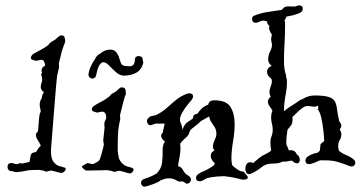

<svg xmlns="http://www.w3.org/2000/svg" viewBox="-20 -639 1345 716"><path d="M209 6Q208 6 206.5 5.5Q205 5 203 5L191 2Q184 0 178.5 -1.5Q173 -3 171 -3Q167 -3 161 -1Q155 1 152 1Q151 1 149 0Q147 -1 146 -1Q143 -2 140 -3Q137 -4 133 -4Q128 -6 121 -5.5Q114 -5 111 -5Q110 -5 102.5 -5Q95 -5 86 -4Q73 -1 59.5 1Q46 3 41 3Q36 3 31.5 1Q27 -1 22 -1Q15 -1 11.5 -6Q8 -11 8 -16Q8 -31 22 -31Q27 -31 32 -29Q37 -27 41 -27H46Q49 -29 51.5 -30Q54 -31 54 -31Q56 -31 62 -29Q70 -31 78 -32.5Q86 -34 90 -35Q92 -48 94.5 -59.5Q97 -71 115 -72V-73L118 -78Q120 -82 123.5 -86.5Q127 -91 132 -95Q130 -103 122 -114.5Q114 -126 114 -136Q114 -143 120 -147Q122 -149 123 -164Q124 -179 125.5 -196.5Q127 -214 131 -221Q133 -225 130.5 -232.5Q128 -240 128 -249Q128 -262 136 -273Q136 -285 144 -295Q132 -303 132 -314Q132 -322 135 -331Q135 -330 135.5 -331Q136 -332 137 -339Q138 -348 135 -355.5Q132 -363 137 -368Q136 -370 135.5 -372Q135 -374 135 -376Q135 -387 146 -393L149 -395Q149 -396 148.5 -396Q148 -396 148 -397Q147 -405 144 -410.5Q141 -416 133 -416Q131 -416 123 -414Q117 -412 115 -412Q113 -412 104 -415Q95 -418 95 -422Q95 -427 98 -431.5Q101 -436 104 -438Q115 -444 130 -452Q145 -460 159 -470L164 -476L166 -479Q167 -479 167 -479.5Q167 -480 168 -480L175 -485L184 -490Q185 -491 186.5 -492Q188 -493 189 -494Q193 -498 198.5 -502.5Q204 -507 208 -507Q218 -507 220 -502Q222 -497 223 -489Q223 -482 222 -480L216 -464Q211 -451 207.5 -435.5Q204 -420 200 -405Q199 -401 200 -396Q201 -391 200 -387Q198 -377 195.5 -367.5Q193 -358 192 -348Q191 -340 188.5 -311Q186 -282 183 -243.5Q180 -205 177 -168Q174 -131 172 -105.5Q170 -80 170 -79Q170 -76 170.5 -66Q171 -56 173 -49Q177 -34 193 -23Q195 -22 198 -21Q201 -20 203 -19Q205 -18 208 -18Q211 -18 214 -16Q218 -15 221.5 -14Q225 -13 225 -9Q225 -4 219.5 1Q214 6 209 6Z M463 8Q463 8 457 6Q455 6 452 5Q449 4 446 3Q439 1 433 -0.5Q427 -2 425 -2Q421 -2 415 0Q409 2 407 2Q406 2 403.5 1Q401 0 400 0Q397 -1 394 -2Q391 -3 387 -3Q382 -5 375 -4.5Q368 -4 365 -4L304 -3Q298 -3 291.5 -9.5Q285 -16 285 -17Q285 -19 295 -25Q305 -31 306 -31Q308 -31 310 -30.5Q312 -30 315 -29Q323 -27 325 -27Q327 -27 330 -28.5Q333 -30 335 -31Q337 -33 343 -35Q346 -37 348.5 -39.5Q351 -42 352 -44Q356 -55 360 -70Q364 -85 367 -97V-100Q367 -105 365 -113V-116L370 -163Q370 -169 369 -171V-176Q369 -185 375 -195Q376 -198 376 -204Q374 -226 356 -222Q355 -222 354 -221.5Q353 -221 351 -221Q345 -219 343 -219Q341 -219 332 -222Q323 -225 322 -230Q322 -239 332 -245Q342 -252 357 -259.5Q372 -267 385 -277Q387 -278 388.5 -280Q390 -282 391 -283L393 -285Q394 -286 394 -286.5Q394 -287 394 -287L402 -292L411 -297Q412 -297 416 -301Q419 -304 424.5 -309Q430 -314 434 -313Q444 -313 446.5 -308Q449 -303 449 -295Q450 -288 449 -286Q448 -285 446.5 -281.5Q445 -278 443 -270Q439 -257 435.5 -241.5Q432 -226 428 -211Q427 -207 428 -202.5Q429 -198 428 -193Q426 -183 424 -173.5Q422 -164 421 -154Q420 -142 419.5 -124.5Q419 -107 419 -93.5Q419 -80 419 -77Q419 -74 420.5 -64Q422 -54 424 -47Q430 -33 445 -22Q447 -21 450 -20Q453 -19 455 -18L467 -15Q471 -14 474.5 -12Q478 -10 478 -7V-6Q478 -1 473 3.5Q468 8 463 8ZM442 -357Q427 -357 413 -369.5Q399 -382 387 -394.5Q375 -407 365 -407Q358 -407 351 -396.5Q344 -386 339 -360Q336 -346 324 -346Q319 -346 314.5 -350Q310 -354 310 -361Q311 -374 318 -390Q325 -406 335 -420Q341 -433 352 -438Q371 -454 390 -454Q405 -454 412.5 -445.5Q420 -437 423.5 -425.5Q427 -414 430.5 -405Q434 -396 442 -394Q447 -393 452 -392.5Q457 -392 464 -392Q482 -392 483 -416Q483 -424 487.5 -427Q492 -430 497 -430Q503 -430 508 -426.5Q513 -423 512 -415Q515 -410 514 -403Q507 -378 487.5 -367.5Q468 -357 442 -357Z M520 57Q513 57 509.5 52.5Q506 48 506 43Q506 33 516 29L533 23Q541 20 549 16Q557 12 564 8Q582 -10 584.5 -33.5Q587 -57 586.5 -78Q586 -99 595 -111Q581 -122 581 -132Q581 -140 587 -144Q588 -152 590.5 -161.5Q593 -171 594 -178H560Q556 -177 553 -175.5Q550 -174 546 -173Q545 -173 544 -172.5Q543 -172 541 -172Q535 -172 531.5 -177Q528 -182 528 -187Q528 -195 534 -199Q538 -205 545 -206Q550 -207 554 -208Q558 -209 562 -210Q585 -221 602.5 -237Q620 -253 638 -267.5Q656 -282 679 -290Q682 -291 686 -291Q700 -291 700 -279Q700 -274 695 -267Q689 -260 678.5 -247Q668 -234 659.5 -219Q651 -204 651 -191Q651 -189 651.5 -187Q652 -185 653 -183Q660 -167 660 -155Q666 -170 671 -176Q676 -182 683 -186Q690 -190 700 -198V-200Q700 -211 712 -214L716 -215Q724 -226 732.5 -234.5Q741 -243 757 -249V-251Q761 -265 779 -265Q825 -265 840 -239.5Q855 -214 855 -177Q855 -146 849 -111Q843 -76 843 -48Q843 -34 846 -23Q847 -21 856.5 -13.5Q866 -6 876 -1L881 0L887 1L890 2Q890 4 897 11Q904 18 904 23Q904 31 886 31Q882 31 878 29.5Q874 28 869 27Q859 25 850 23Q841 21 831 20L823 19Q822 19 821 18.5Q820 18 820 18Q808 18 787.5 19.5Q767 21 751 26Q746 28 742 30.5Q738 33 734 35Q731 37 725 37Q711 37 711 24Q711 17 718 11Q727 4 741 -1Q754 -7 767 -15Q780 -23 781 -29Q780 -31 778.5 -33Q777 -35 775 -36Q766 -47 766 -57Q766 -67 771.5 -72Q777 -77 780 -79Q774 -84 774 -92Q774 -103 780.5 -116.5Q787 -130 787 -139Q787 -154 781 -164Q775 -174 768.5 -183Q762 -192 760 -205Q753 -201 745.5 -196.5Q738 -192 730 -188Q725 -183 719.5 -178Q714 -173 707 -168Q703 -165 699 -162Q695 -159 690 -154Q685 -141 682.5 -136Q680 -131 667 -120Q656 -110 652 -103V-100Q652 -97 652.5 -93.5Q653 -90 653 -87Q653 -70 649.5 -53Q646 -36 644 -19Q656 -17 662 -5.5Q668 6 676 12Q682 15 687 20Q692 24 692 31Q692 37 687.5 41.5Q683 46 678 46Q673 46 669 42Q663 38 659 37Q649 41 637.5 33.5Q626 26 609 26Q602 26 594.5 28Q587 30 580 33Q575 37 568 40.5Q561 44 553 47L544 50Q540 51 535 53Q530 55 525 56Q524 56 523 56.5Q522 57 520 57Z M915 9Q905 13 900 6.5Q895 0 895 -10Q895 -19 899.5 -26.5Q904 -34 913 -34Q918 -34 924 -31Q926 -32 940 -44.5Q954 -57 964 -61Q971 -65 978 -68.5Q985 -72 991 -77Q990 -82 990 -86.5Q990 -91 989 -94Q987 -118 992 -129Q997 -140 997 -157Q997 -166 994 -178Q991 -189 991 -201Q991 -207 992 -213Q993 -219 996 -226Q992 -234 985.5 -242.5Q979 -251 979 -260Q979 -269 990 -279Q985 -285 985 -295Q985 -306 989.5 -316.5Q994 -327 994 -336Q994 -339 992 -345Q986 -350 981 -356Q976 -362 976 -371Q976 -380 981 -385Q986 -390 993 -394Q980 -403 980 -418Q980 -433 988.5 -450Q997 -467 993 -480Q991 -488 991 -491Q991 -496 992 -500.5Q993 -505 994 -510Q988 -518 985 -526.5Q982 -535 985 -542Q975 -551 976 -559Q967 -562 962 -562H961Q956 -562 950.5 -559.5Q945 -557 940 -555Q938 -554 934 -554Q920 -554 920 -569Q920 -578 929 -581Q954 -591 979.5 -594.5Q1005 -598 1030 -602Q1039 -612 1045 -614Q1054 -616 1064 -615Q1074 -614 1082 -615L1087 -617Q1093 -619 1096 -619Q1109 -619 1109 -606Q1109 -593 1091 -588Q1081 -584 1070 -581.5Q1059 -579 1048 -577Q1047 -573 1045 -570Q1043 -567 1041 -563Q1043 -559 1043 -554Q1043 -549 1043 -544Q1043 -506 1041 -476Q1039 -446 1039 -410Q1039 -387 1044 -367Q1046 -363 1046 -361Q1047 -358 1047 -354.5Q1047 -351 1048 -348Q1050 -344 1050 -339Q1050 -334 1050 -329Q1050 -311 1046.5 -293Q1043 -275 1041 -258Q1040 -251 1039.5 -243Q1039 -235 1039 -227V-224Q1044 -229 1059.5 -239.5Q1075 -250 1082 -254Q1088 -258 1094 -262.5Q1100 -267 1107 -269Q1130 -283 1152 -283Q1188 -283 1205.5 -277.5Q1223 -272 1229 -260.5Q1235 -249 1237 -231Q1239 -213 1245 -187Q1253 -177 1253 -171Q1253 -165 1247 -156Q1253 -146 1253 -138Q1253 -127 1247 -117Q1241 -107 1241 -93Q1241 -86 1244 -77Q1255 -67 1270.5 -61Q1286 -55 1298 -45Q1305 -39 1305 -32Q1305 -25 1299 -20.5Q1293 -16 1283 -20Q1260 -29 1240 -35Q1220 -41 1196 -41H1173Q1165 -37 1156 -33.5Q1147 -30 1139 -28Q1137 -27 1133 -27Q1119 -27 1119 -40Q1119 -48 1126 -54Q1142 -66 1163 -69Q1166 -71 1169 -73.5Q1172 -76 1173 -79Q1175 -95 1175 -99Q1175 -103 1189 -113Q1189 -123 1186.5 -148Q1184 -173 1178.5 -198Q1173 -223 1164 -232H1167L1166 -245Q1163 -244 1159.5 -242.5Q1156 -241 1151 -241Q1150 -241 1140.5 -242.5Q1131 -244 1129 -244Q1120 -244 1112 -239Q1108 -237 1106 -235Q1097 -229 1088.5 -220Q1080 -211 1070 -202Q1071 -200 1071 -197.5Q1071 -195 1071 -193Q1071 -178 1064.5 -170.5Q1058 -163 1052 -155Q1050 -141 1048.5 -127Q1047 -113 1048 -100Q1050 -95 1053 -89Q1056 -83 1057 -78Q1059 -78 1060.5 -78.5Q1062 -79 1064 -79Q1080 -79 1086 -65L1087 -63Q1098 -56 1098 -43Q1098 -30 1087 -30Q1079 -30 1070 -39Q1069 -39 1068.5 -39.5Q1068 -40 1068 -40Q1062 -40 1052.5 -37.5Q1043 -35 1035 -37Q1028 -33 1019.5 -31Q1011 -29 996 -29Q971 -29 954.5 -15Q938 -1 915 9Z"/></svg>

Font: RU Serius
Style: Regular
Weight: 400
Designer: Robert E. Leuschke
Foundry: Robert E. Leuschke
Version: Version 1.011; ttfautohint (v1.8.3)